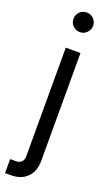

<svg xmlns="http://www.w3.org/2000/svg" viewBox="-197 -761 574 1006"><g transform="rotate(20 90.5 -258.0)"><path d="M-16.6 210.9V132.8H14.6Q34.7 132.8 46.1 121.6Q57.6 110.4 57.6 90.8V-515.6H139.6V85.9Q139.6 144 106.4 177.5Q73.2 210.9 14.6 210.9ZM98.6 -617.2Q75.7 -617.2 59.6 -633.3Q43.5 -649.4 43.9 -671.9Q43.5 -694.8 59.6 -710.7Q75.7 -726.6 98.6 -726.6Q121.1 -726.6 137 -710.7Q152.8 -694.8 153.3 -671.9Q152.8 -649.4 137 -633.3Q121.1 -617.2 98.6 -617.2Z"/></g></svg>

Font: Inter Display V
Style: Regular
Weight: 400
Designer: Rasmus Andersson
Foundry: rsms
Version: Version 3.015;git-src